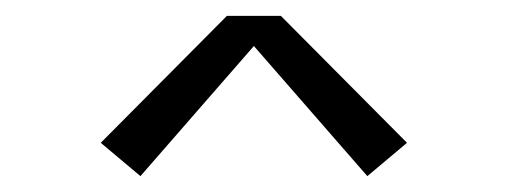

<svg xmlns="http://www.w3.org/2000/svg" viewBox="-20 -699 640 242"><path d="M157 -477 107 -519 266 -679H334L493 -519L443 -477L300 -641Z"/></svg>

Font: Iosevka SS04 Light Extended
Style: Regular
Weight: 300
Width: 7
Monospace: yes
Designer: Belleve Invis
Foundry: Belleve Invis
Version: Version 19.0.0; ttfautohint (v1.8.4)